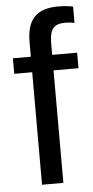

<svg xmlns="http://www.w3.org/2000/svg" viewBox="-53 -756 384 789"><g transform="rotate(-5 139.5 -362.0)"><path d="M279 -464H176V0H88V-464H14V-528H88V-588Q88 -659 119.5 -691.5Q151 -724 217 -724Q253 -724 279 -718V-651Q259 -655 240 -655Q206 -655 191 -637.5Q176 -620 176 -576V-528H279Z"/></g></svg>

Font: Libra Sans
Style: Regular
Weight: 400
Foundry: Context Ltd
Version: Version 1.002